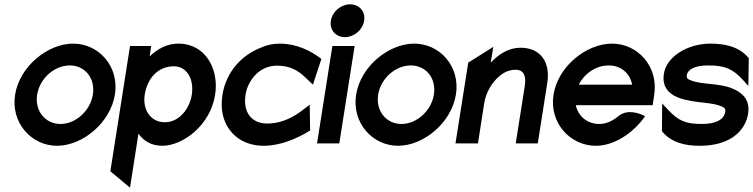

<svg xmlns="http://www.w3.org/2000/svg" viewBox="-20 -664 3487 889"><path d="M50 -226C29 -95 126 11 244 11C362 11 491 -95 512 -226C533 -357 437 -462 319 -462C201 -462 71 -357 50 -226ZM152 -226C164 -301 232 -361 303 -361C374 -361 422 -301 410 -226C398 -151 331 -90 260 -90C189 -90 140 -151 152 -226Z M491 129 582 205 621 -45C644 -13 679 11 731 11C827 11 954 -84 976 -225C995 -342 933 -462 806 -462C753 -462 710 -438 673 -403L680 -451H582ZM650 -225C662 -303 713 -357 785 -357C847 -357 879 -296 868 -225C858 -160 809 -98 744 -98C673 -98 640 -161 650 -225Z M1010 -225C1005 -192 1005 -160 1012 -131C1032 -48 1100 11 1201 11C1277 11 1356 -22 1416 -60L1414 -179L1366 -143C1323 -113 1273 -92 1218 -92C1146 -92 1104 -142 1117 -226C1120 -245 1126 -263 1135 -279C1159 -325 1203 -360 1264 -360C1319 -360 1359 -339 1391 -308L1429 -272L1468 -391C1420 -429 1352 -462 1276 -462C1245 -462 1215 -456 1187 -443C1103 -410 1028 -336 1010 -225Z M1512 -568C1505 -525 1535 -492 1577 -492C1619 -492 1659 -525 1666 -568C1673 -611 1643 -644 1601 -644C1559 -644 1519 -611 1512 -568ZM1448 0H1551L1622 -451H1519Z M1629 -226C1608 -95 1705 11 1823 11C1941 11 2070 -95 2091 -226C2112 -357 2016 -462 1898 -462C1780 -462 1650 -357 1629 -226ZM1731 -226C1743 -301 1811 -361 1882 -361C1953 -361 2001 -301 1989 -226C1977 -151 1910 -90 1839 -90C1768 -90 1719 -151 1731 -226Z M2089 0H2193L2222 -186C2230 -234 2253 -272 2278 -298C2301 -322 2330 -341 2367 -341C2405 -341 2417 -313 2410 -267L2368 0H2470L2514 -280C2529 -374 2485 -443 2390 -443C2335 -443 2289 -413 2252 -374L2264 -447L2148 -374Z M2543 -226C2522 -95 2620 11 2739 11C2816 11 2899 -38 2956 -111L2967 -126L2952 -133C2951 -133 2888 -164 2843 -126C2817 -104 2786 -90 2755 -90C2699 -90 2657 -126 2646 -177H3002L3009 -224C3030 -356 2933 -462 2814 -462C2695 -462 2564 -357 2543 -226ZM2660 -272C2686 -324 2740 -361 2798 -361C2855 -361 2897 -325 2907 -272Z M3054 -323C3040 -237 3110 -209 3173 -198C3219 -188 3279 -188 3314 -174C3331 -168 3341 -162 3338 -146C3332 -109 3292 -90 3231 -90C3157 -90 3122 -103 3073 -156L3046 -185L3045 -56C3090 -2 3155 11 3220 11C3360 11 3431 -57 3444 -138C3454 -204 3415 -237 3369 -255C3312 -279 3230 -272 3181 -291C3164 -297 3158 -302 3160 -316C3165 -345 3202 -361 3259 -361C3333 -361 3370 -348 3419 -295L3445 -266L3447 -395C3402 -449 3335 -462 3270 -462C3162 -462 3066 -401 3054 -323Z"/></svg>

Font: Charger Sport
Style: BlkNrwObl
Weight: 900
Designer: Jasper
Foundry: Cannot Into Space Fonts
Version: Version 1.1